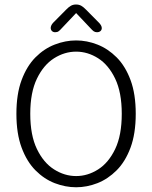

<svg xmlns="http://www.w3.org/2000/svg" viewBox="-20 -800 659 831"><path d="M309.5 10.5Q263 10.5 217 -7.2Q171 -25 133.5 -62.8Q96 -100.5 73.5 -161.2Q51 -222 51 -307.5Q51 -393 73.5 -453.5Q96 -514 133.5 -551.8Q171 -589.5 217 -607.2Q263 -625 309.5 -625Q356 -625 401.5 -607.2Q447 -589.5 484.8 -551.8Q522.5 -514 545 -453.5Q567.5 -393 567.5 -307.5Q567.5 -222 545 -161.2Q522.5 -100.5 484.8 -62.8Q447 -25 401.5 -7.2Q356 10.5 309.5 10.5ZM309.5 -38Q359.5 -38 404.8 -66.8Q450 -95.5 478.5 -155Q507 -214.5 507 -307.5Q507 -400 478.5 -459.5Q450 -519 404.8 -547.8Q359.5 -576.5 309.5 -576.5Q259.5 -576.5 214 -547.8Q168.5 -519 139.8 -459.5Q111 -400 111 -307.5Q111 -214.5 139.8 -155Q168.5 -95.5 214 -66.8Q259.5 -38 309.5 -38ZM408.5 -701.5Q420.5 -689 420.5 -678.5Q420.5 -670.5 414.8 -665.5Q409 -660.5 399.5 -660.5Q391 -660.5 385 -665Q379 -669.5 371 -678.5L309.5 -743.5L247.5 -678Q239.5 -669 233.8 -664.8Q228 -660.5 219 -660.5Q210 -660.5 204.8 -665.8Q199.5 -671 199.5 -679.5Q199.5 -684 202 -689.8Q204.5 -695.5 210 -701.5L266 -758Q277 -769.5 286.8 -775Q296.5 -780.5 309 -780.5Q322 -780.5 331.8 -775Q341.5 -769.5 352.5 -758Z"/></svg>

Font: Sono Monospace Light
Style: Regular
Weight: 300
Version: Version 2.112